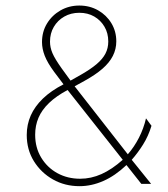

<svg xmlns="http://www.w3.org/2000/svg" viewBox="-20 -653 596 682"><path d="M262.5 8.3Q210.4 8.3 168.1 -15.6Q125.7 -39.6 100.3 -80.6Q75 -121.5 75 -173.6Q75 -210.4 89.2 -242.7Q103.5 -275 132.3 -302.8Q161.1 -330.6 205.6 -353.5L172.2 -397.9Q148.6 -429.9 138.9 -454.9Q129.2 -479.9 129.2 -503.5Q129.2 -540.3 146.9 -569.4Q164.6 -598.6 194.8 -616Q225 -633.3 261.8 -633.3Q298.6 -633.3 328.5 -616.3Q358.3 -599.3 375.7 -570.5Q393.1 -541.7 393.1 -506.2Q393.1 -478.5 380.9 -454.5Q368.8 -430.6 344.1 -409Q319.4 -387.5 280.6 -366L245.1 -346.5L434 -104.9Q456.9 -131.2 473.6 -163.9Q490.3 -196.5 498.6 -232.6L518.1 -206.2Q506.9 -169.4 488.2 -139.6Q469.4 -109.7 447.9 -85.4L516.7 0H481.9L429.2 -66.7Q388.9 -28.5 346.9 -10.1Q304.9 8.3 262.5 8.3ZM264.6 -18.1Q303.5 -18.1 340.6 -34.7Q377.8 -51.4 416 -85.4L220.1 -333.3Q179.9 -311.8 154.2 -287.2Q128.5 -262.5 116.7 -234.7Q104.9 -206.9 104.9 -174.3Q104.9 -128.5 126.4 -93.1Q147.9 -57.6 184 -37.8Q220.1 -18.1 264.6 -18.1ZM230.6 -366.7 267.4 -387.5Q301.4 -406.9 322.9 -425Q344.4 -443.1 354.5 -462.5Q364.6 -481.9 364.6 -505.6Q364.6 -535.4 351 -558.3Q337.5 -581.2 314.6 -594.4Q291.7 -607.6 261.8 -607.6Q231.9 -607.6 208.3 -594.1Q184.7 -580.6 171.2 -557.6Q157.6 -534.7 157.6 -504.9Q157.6 -484.7 166.3 -464.2Q175 -443.8 199.3 -409.7Z"/></svg>

Font: Afacad Flux Thin
Style: Regular
Weight: 250
Designer: Kristian Moeller
Foundry: Dicotype
Version: Version 1.100